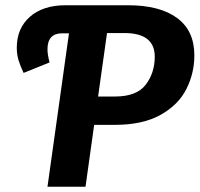

<svg xmlns="http://www.w3.org/2000/svg" viewBox="-20 -712 761 732"><path d="M721 -501Q721 -433 690.5 -372.5Q660 -312 592 -274Q524 -236 418 -236H339L306 0H161L243 -585H217Q161 -585 161 -524Q161 -504 169 -474L70 -434Q58 -459 51 -481.5Q44 -504 44 -530Q44 -604 94 -648Q144 -692 230 -692H468Q589 -692 655 -643.5Q721 -595 721 -501ZM570 -496Q570 -586 454 -586H388L354 -344H418Q501 -344 535.5 -389Q570 -434 570 -496Z"/></svg>

Font: Fira Sans SemiBold
Style: Italic
Weight: 600
Italic angle: -8°
Designer: bBox Type GmbH & Carrois Corporate GbR & Edenspiekermann AG
Foundry: bBox Type GmbH & Carrois Corporate GbR & Edenspiekermann AG
Version: Version 4.301